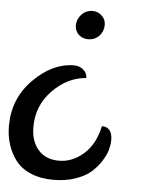

<svg xmlns="http://www.w3.org/2000/svg" viewBox="-77 -647 734 895"><g transform="rotate(5 289.5 -200.0)"><path d="M320 -600Q346 -600 364 -582.5Q382 -565 382 -540Q382 -510 362 -488.5Q342 -467 310 -467Q283 -467 265.5 -484Q248 -501 248 -527Q248 -556 269 -578Q290 -600 320 -600ZM257 -340Q282 -340 300 -324.5Q318 -309 318 -286Q231 -280 161.5 -209Q92 -138 92 -38Q92 29 127 69Q162 109 224 109Q287 109 339.5 62.5Q392 16 410 -69Q459 -69 459 -7Q459 12 452.5 36.5Q446 61 427.5 90.5Q409 120 382 144Q355 168 309 184Q263 200 206 200Q145 200 99.5 180.5Q54 161 28.5 127Q3 93 -9.5 53Q-22 13 -22 -33Q-22 -161 67 -250.5Q156 -340 257 -340Z"/></g></svg>

Font: Lemonada Light
Style: Regular
Weight: 300
Designer: Mohamed Gaber (Arabic), Eduardo Tunni (Latin)
Foundry: Kief Type Foundry
Version: Version 4.004